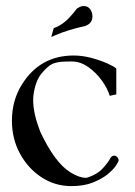

<svg xmlns="http://www.w3.org/2000/svg" viewBox="-20 -611 453 644"><path d="M219.2 13.2Q164.1 13.2 118.9 -16.6Q73.7 -46.4 46.9 -95.9Q20 -145.5 20 -206.1Q20 -273.9 53.2 -327.1Q113.8 -424.8 227.1 -424.8Q257.3 -424.8 288.3 -416.3Q319.3 -407.7 341.8 -397.5Q364.3 -387.2 370.1 -380.9V-294.4L348.1 -289.6Q340.8 -314 322 -340.3Q303.2 -366.7 276.6 -385.7Q250 -404.8 220.7 -404.8Q199.7 -404.8 186 -403.8Q172.4 -402.8 158.2 -397.9Q141.1 -390.6 119.9 -365.2Q98.6 -339.8 92.3 -292Q91.3 -283.2 91.3 -273.9Q91.3 -231 114.7 -169.9Q163.6 -64.9 217.3 -32.2Q246.1 -14.6 268.6 -14.6Q271 -14.6 272.5 -15.1Q306.2 -25.9 325.2 -46.9Q344.2 -67.9 349.6 -79.6Q354.5 -88.9 362.8 -88.9Q369.1 -88.9 373.5 -83.7Q377.9 -78.6 377.9 -72.8Q377.9 -68.8 368.7 -55.2Q359.4 -41.5 340.1 -25.9Q320.8 -10.3 290.8 1.5Q260.7 13.2 219.2 13.2ZM151.9 -486.8 160.2 -516.6Q166 -519 166.5 -519.3Q167 -519.5 168 -519.5Q193.4 -531.2 211.7 -551Q230 -570.8 234.9 -578.6Q235.8 -579.1 235.8 -579.6Q238.8 -584 249 -588.4Q254.9 -590.8 260.3 -590.8Q280.8 -590.8 288.1 -568.8Q290 -562.5 290 -556.2Q290 -534.7 270.5 -525.9L266.1 -523.9Q206.1 -510.7 164.1 -492.2Z"/></svg>

Font: Quaaykop
Style: Regular
Weight: 400
Designer: Tup Wanders
Foundry: Free font, DO NOT SELL
Version: Version 1.00;July 31, 2023;FontCreator 11.5.0.2430 64-bit